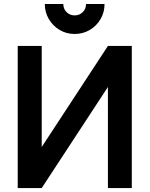

<svg xmlns="http://www.w3.org/2000/svg" viewBox="-20 -953 758 973"><path d="M227.5 -856.4Q207 -891.1 207 -932.6H300.8Q300.8 -908.2 317.4 -891.6Q334 -875 358.4 -875Q382.8 -875 399.4 -891.6Q416 -908.2 416 -932.6H509.8Q509.8 -891.1 489.7 -856.4Q469.7 -821.8 435.1 -801.3Q399.9 -780.8 358.4 -780.8Q316.9 -780.8 282.5 -801Q248 -821.3 227.5 -856.4ZM647.9 0H526.9V-512.2L191.4 0H69.8V-720.2H191.4V-208L526.9 -720.2H647.9Z"/></svg>

Font: Vela Sans Bd
Style: Bold
Weight: 700
Designer: Principal design: Mikhail Sharanda - project Manrope.
Design modification: Ravid Balaliev
Foundry: Mikhail Sharanda
Version: Version 1.001